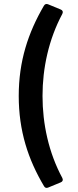

<svg xmlns="http://www.w3.org/2000/svg" viewBox="-20 -751 384 946"><path d="M72.3 -278.3C72.3 -106.4 118.2 34.2 197.3 167C202.1 174.8 209 176.8 217.8 172.9L279.3 147.5C289.1 143.6 292 135.7 287.1 126C219.7 1 189.5 -140.6 189.5 -278.3C189.5 -415 219.7 -556.6 287.1 -682.6C292 -692.4 289.1 -700.2 279.3 -704.1L217.8 -729.5C209 -733.4 201.2 -731.4 196.3 -722.7C118.2 -588.9 72.3 -449.2 72.3 -278.3Z"/></svg>

Font: Ed Sans Neue
Style: Bold
Weight: 700
Designer: Stephen Hutchings
Version: Version 1.004;PS 001.004;hotconv 1.0.88;makeotf.lib2.5.64775